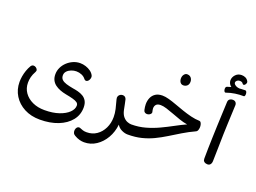

<svg xmlns="http://www.w3.org/2000/svg" viewBox="-151 -1245 2406 1807"><g transform="rotate(20 1052.5 -342.0)"><path d="M96 -292Q107 -307 122 -307Q134 -307 145 -300Q156 -293 161 -281.5Q166 -270 159 -258Q140 -224 133 -195.5Q126 -167 126 -139Q126 -83 156 -40Q186 3 238.5 27.5Q291 52 359 52Q443 52 504 31Q565 10 598.5 -23Q632 -56 632 -92Q632 -111 616.5 -122Q601 -133 571.5 -141Q542 -149 499 -157Q467 -163 438.5 -174Q410 -185 388 -201.5Q366 -218 353.5 -242.5Q341 -267 341 -301Q341 -336 356 -368Q371 -400 397.5 -425Q424 -450 457.5 -464.5Q491 -479 527 -479Q555 -479 583 -470Q611 -461 633 -445Q655 -429 666 -407Q671 -397 669.5 -385.5Q668 -374 663 -364Q658 -354 650 -347.5Q642 -341 633 -341Q623 -341 615 -350Q599 -372 573 -383Q547 -394 519 -394Q494 -394 469 -384.5Q444 -375 427.5 -357.5Q411 -340 411 -316Q411 -289 427 -273.5Q443 -258 472 -249Q501 -240 540 -233Q567 -229 594.5 -222Q622 -215 646 -201Q670 -187 684.5 -162Q699 -137 699 -97Q699 -23 654 33Q609 89 530 120Q451 151 349 151Q260 151 192.5 115.5Q125 80 87 19Q49 -42 49 -118Q49 -145 54 -175Q59 -205 69.5 -235Q80 -265 96 -292Z M813 209Q791 209 766.5 202.5Q742 196 715 180Q700 172 694.5 157.5Q689 143 691.5 128Q694 113 702.5 103Q711 93 723 93Q730 93 740 97.5Q750 102 765.5 107Q781 112 804 112Q860 112 903 82.5Q946 53 970.5 2.5Q995 -48 995 -109Q995 -147 986 -187Q977 -227 963 -276Q958 -293 963.5 -306Q969 -319 980.5 -326Q992 -333 1005 -333Q1018 -333 1027.5 -326.5Q1037 -320 1042 -306Q1047 -285 1051.5 -262.5Q1056 -240 1063 -205Q1072 -164 1091 -141.5Q1110 -119 1132.5 -110Q1155 -101 1174 -101L1192 -87V-12L1174 0Q1145 0 1113.5 -15Q1082 -30 1065 -59Q1057 16 1022 76.5Q987 137 933 173Q879 209 813 209Z M1174 0 1156 -12V-85L1174 -101Q1248 -101 1315 -120Q1382 -139 1443.5 -168Q1505 -197 1561 -227.5Q1617 -258 1668 -281Q1629 -287 1588.5 -301Q1548 -315 1508.5 -330Q1469 -345 1434 -356Q1399 -367 1373 -367Q1342 -367 1328.5 -352Q1315 -337 1315 -314Q1315 -307 1316.5 -298.5Q1318 -290 1320 -282Q1324 -272 1318 -263Q1312 -254 1301.5 -248.5Q1291 -243 1279 -243Q1267 -243 1257 -249.5Q1247 -256 1244 -271Q1241 -285 1239 -299.5Q1237 -314 1237 -327Q1237 -363 1250 -392.5Q1263 -422 1290 -439.5Q1317 -457 1359 -457Q1387 -457 1423.5 -447Q1460 -437 1502 -421.5Q1544 -406 1589 -390.5Q1634 -375 1679 -364Q1724 -353 1765 -352Q1774 -352 1780 -343Q1786 -334 1789 -321Q1792 -308 1791 -293.5Q1790 -279 1785.5 -267Q1781 -255 1772 -250Q1705 -219 1648 -184.5Q1591 -150 1537.5 -117Q1484 -84 1429 -57.5Q1374 -31 1312 -15.5Q1250 0 1174 0ZM1507 -614Q1493 -614 1483.5 -622Q1474 -630 1469.5 -642Q1465 -654 1465 -667Q1465 -692 1478 -708.5Q1491 -725 1509 -725Q1527 -725 1538.5 -716.5Q1550 -708 1555.5 -695.5Q1561 -683 1561 -669Q1561 -642 1545.5 -628Q1530 -614 1507 -614Z M1975 7Q1968 7 1957 4Q1946 1 1938 -8Q1930 -17 1930 -36Q1930 -85 1931.5 -137.5Q1933 -190 1934.5 -246Q1936 -302 1938.5 -361Q1941 -420 1943.5 -481.5Q1946 -543 1949 -607Q1950 -627 1962.5 -636.5Q1975 -646 1992 -646Q2014 -646 2024 -633.5Q2034 -621 2033 -604Q2031 -557 2029 -513Q2027 -469 2025 -420.5Q2023 -372 2021 -311Q2019 -235 2018 -168Q2017 -101 2015 -40Q2015 -29 2011 -18Q2007 -7 1998.5 0Q1990 7 1975 7ZM2038 -735Q1992 -731 1963.5 -741.5Q1935 -752 1922 -771Q1909 -790 1909 -811Q1909 -842 1932.5 -867.5Q1956 -893 1993 -893Q2014 -893 2032 -884.5Q2050 -876 2061 -856Q2066 -848 2063 -838Q2060 -828 2053.5 -820.5Q2047 -813 2039 -813Q2033 -813 2028 -820Q2022 -830 2013 -833Q2004 -836 1994 -836Q1978 -836 1967 -826.5Q1956 -817 1956 -805Q1956 -789 1982.5 -775Q2009 -761 2073 -770ZM1907 -686Q1900 -683 1894.5 -690Q1889 -697 1887 -708Q1885 -719 1887.5 -729Q1890 -739 1899 -742Q1941 -757 1986 -763.5Q2031 -770 2073 -770Q2081 -770 2085.5 -761Q2090 -752 2090.5 -741Q2091 -730 2088 -721.5Q2085 -713 2079 -713Q2037 -714 1993 -707.5Q1949 -701 1907 -686Z"/></g></svg>

Font: Playpen Sans Arabic
Style: Regular
Weight: 400
Designer: Azza Alameddine, Laura Meseguer, Veronika Burian, José Scaglione
Foundry: TypeTogether
Version: Version 2.000